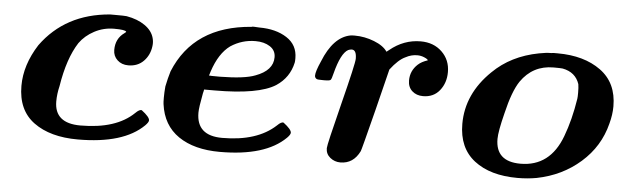

<svg xmlns="http://www.w3.org/2000/svg" viewBox="-38 -568 2256 692"><g transform="rotate(5 1090.5 -222.0)"><path d="M259 8Q159 8 99.5 -35.5Q40 -79 40 -167Q40 -243 88 -318Q175 -438 336 -451H352Q390 -451 396 -450Q436 -443 462.5 -424.5Q489 -406 496 -380Q500 -366 498 -351Q494 -318 472.5 -296Q451 -274 417 -274Q393 -274 377.5 -288.5Q362 -303 362 -325Q362 -366 393 -388Q401 -394 399 -394Q396 -401 355 -401Q317 -401 284 -383.5Q251 -366 231 -338Q193 -279 177 -178Q170 -149 170 -122Q170 -43 264 -43Q393 -43 457 -105Q472 -120 480 -117Q509 -95 509 -83Q509 -76 497 -64Q424 8 259 8Z M684 -126Q684 -43 777 -43Q903 -43 970 -105Q985 -120 993 -117Q1022 -95 1022 -83Q1022 -76 1010 -64Q937 8 773 8Q680 8 623 -31Q566 -70 556 -146Q555 -152 555 -169Q555 -188 557 -210Q563 -240 571 -266Q640 -435 848 -451L851 -452Q855 -452 858 -452Q860 -452 866.5 -451.5Q873 -451 876 -451Q936 -451 975.5 -425.5Q1015 -400 1015 -352Q1015 -340 1014 -336Q1002 -281 955 -250Q894 -211 735 -211H697Q697 -208 694 -197Q684 -145 684 -126ZM940 -349Q940 -374 919 -387.5Q898 -401 867 -401Q818 -401 777 -374Q737 -345 715 -278Q711 -264 710 -263Q710 -262 750 -262Q839 -263 877 -278Q940 -301 940 -349Z M1156 -39Q1156 -52 1194 -202Q1232 -352 1232 -369Q1232 -401 1215 -401Q1209 -401 1202 -398Q1176 -384 1157 -310Q1152 -289 1148.5 -285.5Q1145 -282 1127 -282H1122Q1101 -282 1098 -284Q1091 -288 1091 -296Q1091 -311 1108 -349Q1144 -439 1205 -451Q1210 -452 1221 -452Q1257 -452 1291.5 -438.5Q1326 -425 1340 -404L1349 -411Q1399 -452 1460 -452Q1507 -452 1537 -423Q1567 -394 1567 -350Q1567 -311 1545 -283.5Q1523 -256 1485 -256Q1461 -256 1445.5 -270Q1430 -284 1430 -308Q1430 -343 1456 -367Q1469 -379 1491 -386Q1491 -390 1477 -396Q1465 -401 1452 -401Q1430 -401 1410 -390Q1385 -379 1356 -341L1319 -192Q1281 -42 1279 -39Q1256 8 1209 8Q1188 8 1172 -5Q1156 -18 1156 -39Z M1850 8Q1751 8 1693 -37Q1635 -82 1635 -169Q1635 -278 1723 -363Q1788 -427 1888 -446Q1913 -451 1932 -451L1940 -452Q1949 -452 1955 -452Q2051 -452 2111.5 -408Q2172 -364 2172 -279Q2172 -249 2163 -216Q2142 -132 2076 -74Q2010 -16 1919 2Q1886 8 1850 8ZM1766 -126Q1766 -44 1856 -44Q1963 -44 2005 -157Q2028 -218 2040 -295Q2041 -301 2041 -317Q2041 -336 2039 -348Q2025 -390 1978 -399Q1971 -400 1945 -400Q1870 -400 1827 -338Q1802 -301 1783 -220Q1766 -153 1766 -126Z"/></g></svg>

Font: MathJax_Math
Style: Bold Italic
Weight: 700
Version: Version 1.1